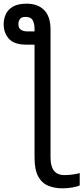

<svg xmlns="http://www.w3.org/2000/svg" viewBox="-28 -785 454 1045"><path d="M117 -765Q178 -765 212.5 -730Q247 -695 247 -624V72Q247 120 265.5 144Q284 168 324 168Q346 168 369.5 164.5Q393 161 406 157V224Q392 231 365 235.5Q338 240 312 240Q268 240 233.5 225.5Q199 211 179.5 174.5Q160 138 160 73V-542H115Q50 -542 21 -573.5Q-8 -605 -8 -654Q-8 -682 3.5 -707.5Q15 -733 42.5 -749Q70 -765 117 -765ZM111 -693Q89 -693 80.5 -681Q72 -669 72 -654Q72 -632 86 -623Q100 -614 121 -614H160V-627Q160 -656 150 -674.5Q140 -693 111 -693Z"/></svg>

Font: Noto IKEA Simplified Chinese
Style: Regular
Weight: 400
Designer: Monotype Design Team
Foundry: Monotype Imaging Inc.
Version: Version 1.100